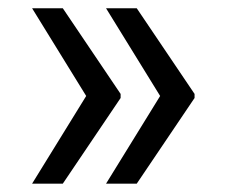

<svg xmlns="http://www.w3.org/2000/svg" viewBox="-20 -520 555 464"><path d="M189.5 -290H271.5V-283.2L131.8 -76.2H57.6ZM131.8 -500 271.5 -293V-286.1H189.5L57.6 -500ZM368.2 -290H450.2V-283.2L310.5 -76.2H236.3ZM310.5 -500 450.2 -293V-286.1H368.2L236.3 -500Z"/></svg>

Font: Pretendard JP Variable
Style: Regular
Weight: 400
Designer: Base glyphs from Inter by Rasmus Andersson; Hangul glyphs from Noto Sans CJK(Source Han Sans) by Jang Soo-young and Kang
Foundry: Kil Hyung-jin
Version: Version 1.307;Glyphs 3.2 (3192)